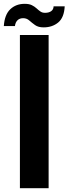

<svg xmlns="http://www.w3.org/2000/svg" viewBox="-54 -983 358 1003"><path d="M50 0V-800H200V0ZM226 -950H284Q281 -891 250 -865.5Q219 -840 174 -840Q146 -840 129.2 -852Q112.5 -864 99 -876Q85.5 -888 67 -888Q48.5 -888 37.5 -877.2Q26.5 -866.5 24 -847H-34Q-30 -906.5 -0.2 -934.8Q29.5 -963 75 -963Q98 -963 112.2 -956Q126.5 -949 136.8 -939.5Q147 -930 157 -923Q167 -916 181 -916Q201.5 -916 213.5 -924.8Q225.5 -933.5 226 -950Z"/></svg>

Font: Big Shoulders Stencil Text Thin Black
Style: Regular
Weight: 900
Version: Version 2.001